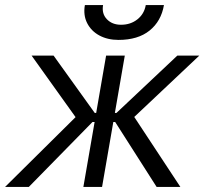

<svg xmlns="http://www.w3.org/2000/svg" viewBox="-56 -740 809 760"><path d="M267 -300 262 -250 69 -520H156L319 -293H334L327 -257H310L58 0H-36ZM364 -520H438L348 0H274ZM400 -257H383L390 -293H405L646 -520H733L451 -254L457 -305L658 0H564ZM280 -720H352Q346 -686 367 -664Q388 -642 423 -642Q461 -642 488 -663.5Q515 -685 521 -720H593Q582 -656 536 -619Q490 -582 413 -582Q370 -582 337.5 -599.5Q305 -617 289 -648.5Q273 -680 280 -720Z"/></svg>

Font: Fixel Italic Variable 20240409 Display Thin
Style: Italic
Weight: 100
Italic angle: -10°
Designer: AlfaBravo + MacPaw
Foundry: Kyrylo Tkachov, Marchela Mozhyna, Serhii Makarenko, Maria Weinstein, Zakhar Kryvoshyya
Version: Version 1.211;Glyphs 3.2 (3225)